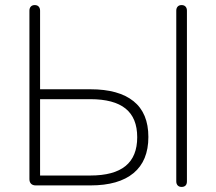

<svg xmlns="http://www.w3.org/2000/svg" viewBox="-20 -731 853 757"><path d="M96 -25V-689Q96 -699 101.5 -705Q107 -711 117 -711Q127 -711 132.5 -705Q138 -699 138 -689V-379H337Q448 -379 506.5 -332Q565 -285 565 -191Q565 -97 506.5 -48.5Q448 0 337 0H121Q109 0 102.5 -6.5Q96 -13 96 -25ZM521 -190Q521 -266 475 -303Q429 -340 336 -340H138V-39H336Q429 -39 475 -76.5Q521 -114 521 -190ZM675 -16V-689Q675 -699 680.5 -705Q686 -711 696 -711Q706 -711 711.5 -705Q717 -699 717 -689V-16Q717 -5 711.5 0.5Q706 6 696 6Q686 6 680.5 0Q675 -6 675 -16Z"/></svg>

Font: SN Pro Thin
Style: Regular
Weight: 200
Designer: Tobias Whetton
Foundry: Supernotes
Version: Version 1.003;Glyphs 3.3 (3324)